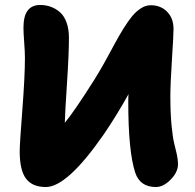

<svg xmlns="http://www.w3.org/2000/svg" viewBox="-20 -772 782 771"><path d="M164.1 -21Q109.9 -21 84.5 -54.7Q59.1 -88.4 59.1 -164.1Q59.1 -193.8 69.6 -329.1Q80.1 -464.4 80.1 -540Q80.1 -563.5 77.1 -602.3Q74.2 -641.1 74.2 -661.1Q74.2 -752 141.1 -752Q163.6 -752 183.1 -745.1Q202.6 -738.3 219.7 -723.9Q236.8 -709.5 246.8 -682.9Q256.8 -656.2 256.8 -620.1Q256.8 -556.2 249 -437.7Q241.2 -319.3 240.2 -278.8Q279.8 -326.7 358.9 -452.1Q378.9 -483.9 401.9 -525.1Q424.8 -566.4 440.4 -595.9Q456.1 -625.5 475.3 -656.5Q494.6 -687.5 510.5 -706.8Q526.4 -726.1 545.7 -738.5Q564.9 -751 585 -751Q625.5 -751 651.1 -724.9Q676.8 -698.7 676.8 -655.8Q676.8 -629.9 670.4 -532.5Q664.1 -435.1 664.1 -384.8Q664.1 -317.9 668.9 -268.3Q673.8 -218.8 679.4 -196.8Q685.1 -174.8 689.9 -152.8Q694.8 -130.9 694.8 -112.8Q694.8 -81.1 665.5 -51Q636.2 -21 606 -21Q542 -21 522.9 -79.1Q495.1 -164.1 495.1 -362.8Q495.1 -384.3 496.1 -394Q447.8 -307.1 395 -230Q249.5 -21 164.1 -21Z"/></svg>

Font: Shantell Sans Bouncy
Style: Regular
Weight: 800
Designer: Stephen Nixon, Anya Danilova, Shantell Martin
Foundry: Arrow Type
Version: Version 1.006;[9816181b4]